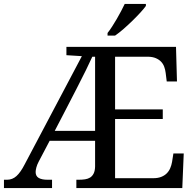

<svg xmlns="http://www.w3.org/2000/svg" viewBox="-20 -951 991 971"><path d="M562 -49.8H754.9Q778.3 -49.8 795.2 -56.4Q812 -63 823.2 -74.2Q834.5 -85.4 840.8 -100.3Q847.2 -115.2 850.1 -131.8L856.9 -174.8H909.2L901.9 0H366.2V-42H378.9Q395.5 -42 410.2 -44.2Q424.8 -46.4 435.8 -53.2Q446.8 -60.1 453.6 -73.5Q460.4 -86.9 460.9 -108.9V-238.8H231L175.8 -133.8Q167.5 -118.2 163.8 -104Q160.2 -89.8 160.2 -81.1Q160.2 -60.5 175.5 -51.3Q190.9 -42 220.2 -42H243.2V0H0V-42H16.1Q42.5 -42 63.2 -60.5Q84 -79.1 105 -120.1L394 -667L315.9 -671.9V-713.9H870.1L875 -539.1H823.2L817.9 -582Q815.9 -598.6 810.5 -613.3Q805.2 -627.9 794.7 -638.9Q784.2 -649.9 768.3 -656.7Q752.4 -663.6 730 -664.1H562V-397.9H803.2V-349.1H562ZM256.8 -289.1H460.9V-664.1H446.8Q434.6 -636.7 414.6 -596.2Q394.5 -555.7 369.4 -506.6Q344.2 -457.5 315.4 -401.9Q286.6 -346.2 256.8 -289.1ZM523.9 -784.2Q535.2 -798.3 547.1 -816.9Q559.1 -835.4 570.6 -855.2Q582 -875 592.5 -894.8Q603 -914.6 610.8 -931.2H717.8V-920.9Q708.5 -907.7 690.4 -887.9Q672.4 -868.2 650.4 -846.7Q628.4 -825.2 605.2 -804.9Q582 -784.7 562 -771H523.9Z"/></svg>

Font: Droid Serif
Style: Regular
Weight: 400
Designer: Monotype Design team
Foundry: Monotype Imaging Inc.
Version: Version 1.03